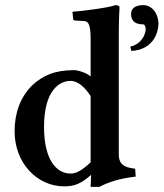

<svg xmlns="http://www.w3.org/2000/svg" viewBox="-20 -718 639 750"><path d="M444 -583C444 -648 447 -688 447 -688C447 -695 440 -698 431 -698C406 -688 304 -675 263 -672L266 -643C266 -640 269 -638 272 -638L304 -636C324 -636 334 -628 334 -563V-419C320 -433 285 -444 269 -444C192 -444 146 -422 105 -384C59 -338 37 -276 37 -205C37 -81 125 10 231 10C273 10 298 -2 336 -35L334 12H368C401 -5 444 -21 510 -28L508 -59C455 -64 444 -85 444 -115ZM334 -343V-84C298 -50 276 -40 256 -40C199 -40 152 -96 152 -222C152 -367 214 -402 255 -402C286 -402 312 -376 334 -343ZM539 -698C503 -698 492 -680 492 -664C492 -648 497 -623 538 -623C545 -623 549 -615 549 -605C549 -582 531 -545 489 -536L493 -519C584 -524 599 -599 599 -625C599 -661 577 -698 539 -698Z"/></svg>

Font: Libertinus Serif Semibold
Style: Regular
Weight: 600
Designer: Philipp H. Poll, Khaled Hosny
Foundry: Caleb Maclennan
Version: Version 7.050;RELEASE